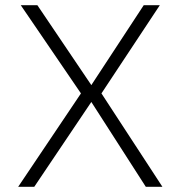

<svg xmlns="http://www.w3.org/2000/svg" viewBox="-20 -720 696 740"><path d="M124 -700 332 -392 534 -700H596L371 -360L606 0H542L332 -327L112 0H50L292 -360L60 -700Z"/></svg>

Font: Fivo Sans Light
Style: Regular
Weight: 300
Designer: Alexander Slobzheninov
Foundry: Alexander Slobzheninov
Version: 1.0